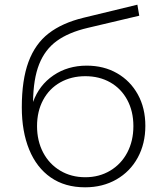

<svg xmlns="http://www.w3.org/2000/svg" viewBox="-20 -794 696 819"><path d="M600 -257Q600 -181 567.5 -121.5Q535 -62 476.5 -28.5Q418 5 343 5Q257 5 196.5 -37Q136 -79 104.5 -156Q73 -233 73 -336Q73 -453 101.5 -530Q130 -607 187.5 -651.5Q245 -696 335 -718L566 -774L574 -727L354 -675Q273 -656 222.5 -619.5Q172 -583 147 -520Q122 -457 121 -359Q147 -431 208 -472.5Q269 -514 350 -514Q423 -514 479.5 -481.5Q536 -449 568 -391Q600 -333 600 -257ZM549 -256Q549 -319 523 -367.5Q497 -416 450.5 -442.5Q404 -469 344 -469Q284 -469 237 -442.5Q190 -416 164 -367.5Q138 -319 138 -256Q138 -193 164 -143.5Q190 -94 237 -66Q284 -38 344 -38Q403 -38 450 -66Q497 -94 523 -143.5Q549 -193 549 -256Z"/></svg>

Font: Montserrat Alternates Light
Style: Regular
Weight: 300
Designer: Julieta Ulanovsky
Foundry: Julieta Ulanovsky
Version: Version 7.200